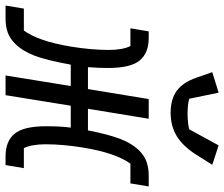

<svg xmlns="http://www.w3.org/2000/svg" viewBox="-106 -730 808 692"><g transform="rotate(90 298.0 -384.0)"><path d="M62 -66Q80 -90 95 -132.5Q110 -175 120 -236Q132 -310 132 -372Q132 -396 128.5 -416Q125 -436 118 -450H54L65 -516H89Q143 -516 170 -483.5Q197 -451 197 -369Q197 -333 194 -297H273L309 -516H380L344 -297H422Q436 -370 452.5 -413Q469 -456 495 -482Q514 -501 536 -508.5Q558 -516 585 -516H624L613 -450H542Q524 -426 509 -383.5Q494 -341 484 -280Q472 -207 472 -144Q472 -120 475.5 -100Q479 -80 486 -66H558L547 0H515Q461 0 434 -32.5Q407 -65 407 -147Q407 -200 412 -235H333L295 0H224L262 -235H185Q169 -147 152.5 -104Q136 -61 109 -34Q90 -15 68 -7.5Q46 0 19 0H-28L-17 -66ZM232 -688 212 -745 286 -768 308 -662Q317 -659 333 -657.5Q349 -656 361 -656Q376 -656 392 -657.5Q408 -659 418 -662L476 -768L546 -745L510 -688Q479 -639 442.5 -617Q406 -595 359 -595Q308 -595 278 -618Q248 -641 232 -688Z"/></g></svg>

Font: iA Writer Mono V
Style: Regular
Weight: 400
Italic angle: -9.5°
Designer: Mike Abbink, Paul van der Laan, Pieter van Rosmalen
Foundry: Bold Monday
Version: Version 2.000